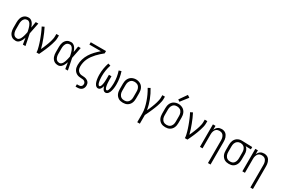

<svg xmlns="http://www.w3.org/2000/svg" viewBox="124 -2256 5751 3922"><g transform="rotate(30 3000.0 -295.5)"><path d="M221 8Q195 8 170 2Q145 -4 124.5 -19Q104 -34 89 -55Q74 -76 65.5 -100Q57 -124 53.5 -149.5Q50 -175 50 -200V-330Q50 -355 53.5 -380.5Q57 -406 65.5 -430Q74 -454 89 -475Q104 -496 124.5 -511Q145 -526 170 -532Q195 -538 221 -538Q249 -538 273.5 -523.5Q298 -509 315 -487Q332 -465 343.5 -439Q355 -413 364 -387Q364 -388 364 -389Q364 -390 365 -391V-395Q371 -429 376 -462.5Q381 -496 387 -530H448Q434 -465 422 -399.5Q410 -334 396 -269Q411 -202 423.5 -134.5Q436 -67 450 0H389Q383 -37 377 -74.5Q371 -112 365 -149Q359 -131 352 -113Q345 -95 336 -78.5Q327 -62 316 -46Q305 -30 290.5 -18Q276 -6 258 1Q240 8 221 8ZM221 -47Q243 -47 261.5 -62Q280 -77 291.5 -96.5Q303 -116 310.5 -137.5Q318 -159 324 -180.5Q330 -202 335 -224.5Q340 -247 344 -269Q340 -290 335 -311.5Q330 -333 324 -354.5Q318 -376 310 -396.5Q302 -417 290.5 -436Q279 -455 261 -469Q243 -483 221 -483Q203 -483 186 -477.5Q169 -472 155.5 -460Q142 -448 133.5 -432.5Q125 -417 120 -400Q115 -383 113 -365.5Q111 -348 111 -330V-200Q111 -182 113 -164.5Q115 -147 120 -130Q125 -113 133.5 -97.5Q142 -82 155.5 -70Q169 -58 186 -52.5Q203 -47 221 -47Z M710 0Q710 -34 702.5 -67.5Q695 -101 686 -133.5Q677 -166 666.5 -198.5Q656 -231 644.5 -263Q633 -295 620.5 -326.5Q608 -358 595 -389.5Q582 -421 567.5 -451.5Q553 -482 537 -512L591 -538Q618 -487 641 -433.5Q664 -380 684.5 -326Q705 -272 723.5 -217Q742 -162 755 -106Q769 -135 782 -165Q795 -195 807 -225.5Q819 -256 830.5 -286.5Q842 -317 851 -348.5Q860 -380 866.5 -412Q873 -444 873 -477V-530H934V-477Q934 -435 924 -393.5Q914 -352 901 -311.5Q888 -271 873 -231.5Q858 -192 841.5 -153.5Q825 -115 807 -76.5Q789 -38 771 0Z M1221 8Q1195 8 1170 2Q1145 -4 1124.5 -19Q1104 -34 1089 -55Q1074 -76 1065.5 -100Q1057 -124 1053.5 -149.5Q1050 -175 1050 -200V-330Q1050 -355 1053.5 -380.5Q1057 -406 1065.5 -430Q1074 -454 1089 -475Q1104 -496 1124.5 -511Q1145 -526 1170 -532Q1195 -538 1221 -538Q1249 -538 1273.5 -523.5Q1298 -509 1315 -487Q1332 -465 1343.5 -439Q1355 -413 1364 -387Q1364 -388 1364 -389Q1364 -390 1365 -391V-395Q1371 -429 1376 -462.5Q1381 -496 1387 -530H1448Q1434 -465 1422 -399.5Q1410 -334 1396 -269Q1411 -202 1423.5 -134.5Q1436 -67 1450 0H1389Q1383 -37 1377 -74.5Q1371 -112 1365 -149Q1359 -131 1352 -113Q1345 -95 1336 -78.5Q1327 -62 1316 -46Q1305 -30 1290.5 -18Q1276 -6 1258 1Q1240 8 1221 8ZM1221 -47Q1243 -47 1261.5 -62Q1280 -77 1291.5 -96.5Q1303 -116 1310.5 -137.5Q1318 -159 1324 -180.5Q1330 -202 1335 -224.5Q1340 -247 1344 -269Q1340 -290 1335 -311.5Q1330 -333 1324 -354.5Q1318 -376 1310 -396.5Q1302 -417 1290.5 -436Q1279 -455 1261 -469Q1243 -483 1221 -483Q1203 -483 1186 -477.5Q1169 -472 1155.5 -460Q1142 -448 1133.5 -432.5Q1125 -417 1120 -400Q1115 -383 1113 -365.5Q1111 -348 1111 -330V-200Q1111 -182 1113 -164.5Q1115 -147 1120 -130Q1125 -113 1133.5 -97.5Q1142 -82 1155.5 -70Q1169 -58 1186 -52.5Q1203 -47 1221 -47Z M1750 205V150H1790Q1806 150 1822 146Q1838 142 1850 131.5Q1862 121 1867.5 106Q1873 91 1873 75Q1873 57 1863.5 40.5Q1854 24 1838.5 15Q1823 6 1805 3Q1787 0 1769 0Q1742 -1 1715 -5Q1688 -9 1664 -20.5Q1640 -32 1620.5 -51Q1601 -70 1588.5 -94Q1576 -118 1571 -145Q1566 -172 1566 -198Q1566 -270 1587 -339Q1608 -408 1646 -468.5Q1684 -529 1733.5 -581Q1783 -633 1837 -680H1566V-735H1926V-680Q1887 -649 1851 -616.5Q1815 -584 1781.5 -548Q1748 -512 1719 -472Q1690 -432 1669 -388Q1648 -344 1637.5 -295.5Q1627 -247 1627 -198Q1627 -179 1630.5 -159.5Q1634 -140 1642.5 -123Q1651 -106 1665.5 -92Q1680 -78 1697.5 -69.5Q1715 -61 1734.5 -58.5Q1754 -56 1773.5 -55.5Q1793 -55 1812 -52.5Q1831 -50 1849.5 -43.5Q1868 -37 1884.5 -25.5Q1901 -14 1912.5 1.5Q1924 17 1929 36Q1934 55 1934 75Q1934 102 1924 128.5Q1914 155 1893 173Q1872 191 1845 198Q1818 205 1790 205Z M2162 8Q2143 8 2126 -2.5Q2109 -13 2097.5 -29Q2086 -45 2078.5 -63Q2071 -81 2066 -99.5Q2061 -118 2057.5 -137.5Q2054 -157 2052 -176.5Q2050 -196 2049 -215Q2048 -234 2048 -254Q2048 -326 2060 -397.5Q2072 -469 2095 -538L2152 -521Q2130 -456 2119 -388.5Q2108 -321 2108 -253Q2108 -242 2108.5 -230.5Q2109 -219 2109.5 -208Q2110 -197 2111 -185.5Q2112 -174 2113 -163Q2114 -152 2115.5 -141Q2117 -130 2119.5 -119Q2122 -108 2125 -97Q2128 -86 2132.5 -75.5Q2137 -65 2145 -56Q2153 -47 2164 -47Q2176 -47 2184 -57Q2192 -67 2196.5 -78Q2201 -89 2204 -100.5Q2207 -112 2209 -123.5Q2211 -135 2213 -147Q2215 -159 2216 -170.5Q2217 -182 2217.5 -194Q2218 -206 2218.5 -217.5Q2219 -229 2219.5 -241Q2220 -253 2220 -265V-345H2280V-265Q2280 -253 2280.5 -241Q2281 -229 2281.5 -217.5Q2282 -206 2282.5 -194Q2283 -182 2284 -170.5Q2285 -159 2287 -147Q2289 -135 2291 -123.5Q2293 -112 2296 -100.5Q2299 -89 2303.5 -78Q2308 -67 2316 -57Q2324 -47 2336 -47Q2347 -47 2355 -56Q2363 -65 2367.5 -75.5Q2372 -86 2375 -97Q2378 -108 2380.5 -119Q2383 -130 2384.5 -141Q2386 -152 2387 -163Q2388 -174 2389 -185.5Q2390 -197 2390.5 -208Q2391 -219 2391.5 -230.5Q2392 -242 2392 -253Q2392 -321 2381 -388.5Q2370 -456 2348 -521L2405 -538Q2428 -469 2440 -397.5Q2452 -326 2452 -254Q2452 -234 2451 -215Q2450 -196 2448 -176.5Q2446 -157 2442.5 -137.5Q2439 -118 2434 -99.5Q2429 -81 2421.5 -63Q2414 -45 2402.5 -29Q2391 -13 2374 -2.5Q2357 8 2338 8Q2325 8 2313.5 3.5Q2302 -1 2293 -9.5Q2284 -18 2277.5 -28.5Q2271 -39 2266 -50Q2261 -61 2257 -72.5Q2253 -84 2250 -96Q2247 -84 2243 -72.5Q2239 -61 2234 -50Q2229 -39 2222.5 -28.5Q2216 -18 2207 -9.5Q2198 -1 2186.5 3.5Q2175 8 2162 8Z M2750 8Q2723 8 2696.5 2.5Q2670 -3 2647 -16.5Q2624 -30 2606 -50.5Q2588 -71 2577.5 -95.5Q2567 -120 2562.5 -146.5Q2558 -173 2558 -200V-330Q2558 -357 2562.5 -383.5Q2567 -410 2577.5 -434.5Q2588 -459 2606 -480Q2624 -501 2647 -514Q2670 -527 2696.5 -534Q2723 -541 2750 -541Q2777 -541 2803.5 -534Q2830 -527 2853 -514Q2876 -501 2894 -480Q2912 -459 2922.5 -434.5Q2933 -410 2937.5 -383.5Q2942 -357 2942 -330V-200Q2942 -173 2937.5 -146.5Q2933 -120 2922.5 -95.5Q2912 -71 2894 -50.5Q2876 -30 2853 -16.5Q2830 -3 2803.5 2.5Q2777 8 2750 8ZM2750 -47Q2769 -47 2788 -51.5Q2807 -56 2823 -66.5Q2839 -77 2850.5 -92.5Q2862 -108 2869 -125.5Q2876 -143 2878.5 -162Q2881 -181 2881 -200V-330Q2881 -349 2878.5 -368Q2876 -387 2869 -405Q2862 -423 2850 -438.5Q2838 -454 2821.5 -464Q2805 -474 2786 -478.5Q2767 -483 2748 -483Q2729 -483 2710.5 -478.5Q2692 -474 2676.5 -463.5Q2661 -453 2649.5 -437.5Q2638 -422 2631 -404.5Q2624 -387 2621.5 -368Q2619 -349 2619 -330V-200Q2619 -181 2621.5 -162Q2624 -143 2631 -125.5Q2638 -108 2649.5 -92.5Q2661 -77 2677 -66.5Q2693 -56 2712 -51.5Q2731 -47 2750 -47Z M3205 205V0Q3205 -68 3190 -134Q3175 -200 3153 -264Q3131 -328 3102.5 -389.5Q3074 -451 3039 -509L3091 -538Q3152 -439 3194 -329.5Q3236 -220 3256 -106Q3270 -135 3283 -165Q3296 -195 3308 -225.5Q3320 -256 3331 -286.5Q3342 -317 3351 -348.5Q3360 -380 3366.5 -412Q3373 -444 3373 -477V-530H3434V-477Q3434 -445 3427.5 -414Q3421 -383 3412.5 -352Q3404 -321 3393.5 -291Q3383 -261 3371 -231.5Q3359 -202 3346.5 -173Q3334 -144 3321 -115Q3308 -86 3294 -57Q3280 -28 3266 0V205Z M3750 8Q3723 8 3696.5 2.5Q3670 -3 3647 -16.5Q3624 -30 3606 -50.5Q3588 -71 3577.5 -95.5Q3567 -120 3562.5 -146.5Q3558 -173 3558 -200V-330Q3558 -357 3562.5 -383.5Q3567 -410 3577.5 -434.5Q3588 -459 3606 -480Q3624 -501 3647 -514Q3670 -527 3696.5 -534Q3723 -541 3750 -541Q3777 -541 3803.5 -534Q3830 -527 3853 -514Q3876 -501 3894 -480Q3912 -459 3922.5 -434.5Q3933 -410 3937.5 -383.5Q3942 -357 3942 -330V-200Q3942 -173 3937.5 -146.5Q3933 -120 3922.5 -95.5Q3912 -71 3894 -50.5Q3876 -30 3853 -16.5Q3830 -3 3803.5 2.5Q3777 8 3750 8ZM3750 -47Q3769 -47 3788 -51.5Q3807 -56 3823 -66.5Q3839 -77 3850.5 -92.5Q3862 -108 3869 -125.5Q3876 -143 3878.5 -162Q3881 -181 3881 -200V-330Q3881 -349 3878.5 -368Q3876 -387 3869 -405Q3862 -423 3850 -438.5Q3838 -454 3821.5 -464Q3805 -474 3786 -478.5Q3767 -483 3748 -483Q3729 -483 3710.5 -478.5Q3692 -474 3676.5 -463.5Q3661 -453 3649.5 -437.5Q3638 -422 3631 -404.5Q3624 -387 3621.5 -368Q3619 -349 3619 -330V-200Q3619 -181 3621.5 -162Q3624 -143 3631 -125.5Q3638 -108 3649.5 -92.5Q3661 -77 3677 -66.5Q3693 -56 3712 -51.5Q3731 -47 3750 -47ZM3742 -587 3698 -617 3823 -796 3877 -760Z M4210 0Q4210 -34 4202.5 -67.5Q4195 -101 4186 -133.5Q4177 -166 4166.5 -198.5Q4156 -231 4144.5 -263Q4133 -295 4120.5 -326.5Q4108 -358 4095 -389.5Q4082 -421 4067.5 -451.5Q4053 -482 4037 -512L4091 -538Q4118 -487 4141 -433.5Q4164 -380 4184.5 -326Q4205 -272 4223.5 -217Q4242 -162 4255 -106Q4269 -135 4282 -165Q4295 -195 4307 -225.5Q4319 -256 4330.5 -286.5Q4342 -317 4351 -348.5Q4360 -380 4366.5 -412Q4373 -444 4373 -477V-530H4434V-477Q4434 -435 4424 -393.5Q4414 -352 4401 -311.5Q4388 -271 4373 -231.5Q4358 -192 4341.5 -153.5Q4325 -115 4307 -76.5Q4289 -38 4271 0Z M4873 205V-330Q4873 -349 4870.5 -367Q4868 -385 4862 -402.5Q4856 -420 4845.5 -436Q4835 -452 4820 -462.5Q4805 -473 4787 -478Q4769 -483 4750 -483Q4731 -483 4713 -478Q4695 -473 4680 -462.5Q4665 -452 4654.5 -436Q4644 -420 4638 -402.5Q4632 -385 4629.5 -367Q4627 -349 4627 -330V0H4566V-530H4627V-434Q4635 -457 4649 -477Q4663 -497 4682 -511.5Q4701 -526 4725 -532Q4749 -538 4773 -538Q4797 -538 4821.5 -531Q4846 -524 4865.5 -509Q4885 -494 4898.5 -472.5Q4912 -451 4920 -427.5Q4928 -404 4931 -379.5Q4934 -355 4934 -330V205Z M5249 8Q5222 8 5195.5 2.5Q5169 -3 5146 -16.5Q5123 -30 5105.5 -50.5Q5088 -71 5077 -95.5Q5066 -120 5062 -146.5Q5058 -173 5058 -200V-330Q5058 -356 5062 -381.5Q5066 -407 5075.5 -430.5Q5085 -454 5101.5 -474.5Q5118 -495 5139.5 -509Q5161 -523 5186 -530.5Q5211 -538 5236 -538Q5240 -538 5243.5 -538Q5247 -538 5250 -538L5493 -530V-475L5367 -479Q5385 -467 5398 -450Q5411 -433 5419 -413Q5427 -393 5430.5 -372Q5434 -351 5434 -330V-200Q5434 -174 5430 -147.5Q5426 -121 5416 -96.5Q5406 -72 5389.5 -51.5Q5373 -31 5350.5 -17Q5328 -3 5302 2.5Q5276 8 5249 8ZM5249 -47Q5268 -47 5286 -51.5Q5304 -56 5319.5 -67Q5335 -78 5345.5 -93.5Q5356 -109 5362 -126.5Q5368 -144 5370.5 -162.5Q5373 -181 5373 -200V-330Q5373 -348 5371 -365.5Q5369 -383 5363.5 -399.5Q5358 -416 5348.5 -431.5Q5339 -447 5325.5 -458Q5312 -469 5295 -475Q5278 -481 5261 -482L5250 -483Q5248 -483 5245.5 -483Q5243 -483 5241 -483Q5223 -483 5205 -477Q5187 -471 5172.5 -460.5Q5158 -450 5147 -434.5Q5136 -419 5130 -402Q5124 -385 5121.5 -366.5Q5119 -348 5119 -330V-200Q5119 -181 5121.5 -162Q5124 -143 5131 -125.5Q5138 -108 5149.5 -92.5Q5161 -77 5177 -66.5Q5193 -56 5211.5 -51.5Q5230 -47 5249 -47Z M5873 205V-330Q5873 -349 5870.5 -367Q5868 -385 5862 -402.5Q5856 -420 5845.5 -436Q5835 -452 5820 -462.5Q5805 -473 5787 -478Q5769 -483 5750 -483Q5731 -483 5713 -478Q5695 -473 5680 -462.5Q5665 -452 5654.5 -436Q5644 -420 5638 -402.5Q5632 -385 5629.5 -367Q5627 -349 5627 -330V0H5566V-530H5627V-434Q5635 -457 5649 -477Q5663 -497 5682 -511.5Q5701 -526 5725 -532Q5749 -538 5773 -538Q5797 -538 5821.5 -531Q5846 -524 5865.5 -509Q5885 -494 5898.5 -472.5Q5912 -451 5920 -427.5Q5928 -404 5931 -379.5Q5934 -355 5934 -330V205Z"/></g></svg>

Font: Iosevka Term Light
Style: Regular
Weight: 300
Monospace: yes
Designer: Belleve Invis
Foundry: Belleve Invis
Version: Version 9.0.1; ttfautohint (v1.8.3)